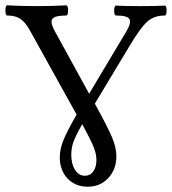

<svg xmlns="http://www.w3.org/2000/svg" viewBox="-32 -686 644 719"><path d="M296.9 13.2Q250 13.2 220.9 -17.6Q191.9 -48.3 191.9 -98.1Q191.9 -126.5 205.1 -159.9Q218.3 -193.4 254.9 -256.8L80.1 -571.8Q63 -603 44.2 -615.5Q25.4 -627.9 -4.9 -627.9Q-11.7 -627.9 -11.7 -647Q-11.7 -666 -4.9 -666Q49.3 -663.1 106 -663.1Q163.1 -663.1 215.8 -666Q222.7 -666 222.9 -647Q223.1 -627.9 215.8 -627.9Q174.3 -627.9 164.6 -615.7Q154.8 -603.5 171.9 -571.8L301.8 -335L440.9 -567.9Q460.9 -601.6 452.6 -614.7Q444.3 -627.9 402.8 -627.9Q395.5 -627.9 395.5 -646.5Q395.5 -665 402.8 -665Q432.6 -663.1 494.1 -663.1Q555.2 -663.1 585 -665Q591.8 -665 591.8 -646.5Q591.8 -627.9 585 -627.9Q544.9 -627.9 519.5 -605Q494.1 -582 455.1 -517.1L323.2 -297.9Q372.1 -209 387.9 -170.9Q403.8 -132.8 403.8 -101.1Q403.8 -51.8 373.5 -19.3Q343.3 13.2 296.9 13.2ZM286.1 -27.8Q305.7 -27.8 317.4 -44.2Q329.1 -60.5 329.1 -86.9Q329.1 -109.4 318.6 -135.5Q308.1 -161.6 275.9 -221.2Q251 -176.8 242.9 -154.3Q234.9 -131.8 234.9 -106.9Q234.9 -71.8 249 -49.8Q263.2 -27.8 286.1 -27.8Z"/></svg>

Font: Junicode SmCond
Style: Regular
Weight: 400
Width: 4
Designer: Peter S. Baker
Version: Version 2.206